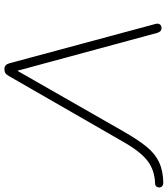

<svg xmlns="http://www.w3.org/2000/svg" viewBox="35 -788 759 869"><g transform="rotate(90 414.5 -353.5)"><path d="M266 -18 88 -679Q86 -687 88 -693Q90 -699 95 -702Q100 -705 107 -705Q116 -705 121 -700Q126 -695 129 -685L308 -24H284L575 -533Q614 -601 645 -638.5Q676 -676 714 -694Q752 -712 806 -713Q820 -713 825.5 -704.5Q831 -696 826.5 -686Q822 -676 811 -676Q751 -674 709 -642.5Q667 -611 622 -532L324 -14Q318 -3 311 1.5Q304 6 293 6Q282 6 275.5 0Q269 -6 266 -18Z"/></g></svg>

Font: SN Pro Thin
Style: Italic
Weight: 200
Italic angle: -9°
Designer: Tobias Whetton
Foundry: Supernotes
Version: Version 1.003;Glyphs 3.3 (3324)